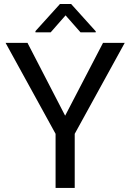

<svg xmlns="http://www.w3.org/2000/svg" viewBox="-20 -921 641 941"><path d="M299.3 -354 484.9 -710.9H591.3L346.2 -265.1V0H252.4V-265.1L7.3 -710.9H114.7ZM449.2 -767.6V-762.7H374.5L301.3 -845.7L228.5 -762.7H153.8V-768.6L273.9 -901.4H328.6Z"/></svg>

Font: APIMedia Roboto
Style: Regular
Weight: 400
Designer: Google
Version: Version 2.137; 2017